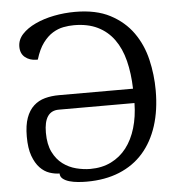

<svg xmlns="http://www.w3.org/2000/svg" viewBox="-56 -865 870 932"><g transform="rotate(-5 379.0 -399.0)"><path d="M333 -748Q308 -748 281.5 -743Q255 -738 229.5 -722.5Q204 -707 181.5 -677Q159 -647 144 -597H137Q105 -597 82.5 -615Q60 -633 60 -667Q60 -701 84.5 -727.5Q109 -754 149.5 -773Q190 -792 240.5 -802Q291 -812 344 -812Q446 -812 514.5 -776Q583 -740 624.5 -681.5Q666 -623 683.5 -549Q701 -475 701 -398Q701 -302 676.5 -226Q652 -150 605 -96.5Q558 -43 488.5 -14.5Q419 14 329 14Q309 14 286.5 12Q264 10 245 4.5Q226 -1 213.5 -11Q201 -21 201 -37Q178 -37 152.5 -45.5Q127 -54 106 -76Q85 -98 71.5 -135Q58 -172 58 -229Q58 -284 71 -320Q84 -356 107.5 -377.5Q131 -399 162.5 -407.5Q194 -416 231 -416H592Q590 -491 574.5 -552.5Q559 -614 527.5 -657.5Q496 -701 448 -724.5Q400 -748 333 -748ZM152 -240Q152 -183 170.5 -145.5Q189 -108 218.5 -86Q248 -64 283.5 -55Q319 -46 352 -46Q409 -46 453.5 -68Q498 -90 528.5 -129.5Q559 -169 575.5 -224.5Q592 -280 593 -346H224Q152 -346 152 -240Z"/></g></svg>

Font: Milonga
Style: Regular
Weight: 400
Designer: Pablo Impallari, Brenda Gallo, Rodrigo Fuenzalida
Foundry: Pablo Impallari, Brenda Gallo, Rodrigo Fuenzalida
Version: Version 1.000; ttfautohint (v0.93) -l 8 -r 50 -G 200 -x 14 -